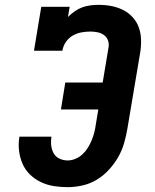

<svg xmlns="http://www.w3.org/2000/svg" viewBox="-20 -763 640 791"><path d="M259 8Q229 8 201 3.5Q173 -1 148 -13Q123 -25 103.5 -44Q84 -63 73 -88Q62 -113 58.5 -142Q55 -171 60 -200H192Q189 -182 191 -164Q193 -146 201 -131.5Q209 -117 225 -109.5Q241 -102 259 -102Q275 -102 291.5 -109Q308 -116 321 -128.5Q334 -141 343 -156Q352 -171 358.5 -187Q365 -203 369 -219.5Q373 -236 375 -252L385 -312H231L249 -423H403L427 -567Q430 -582 425 -596Q420 -610 408.5 -618.5Q397 -627 382 -630Q367 -633 352 -633Q334 -633 315 -629.5Q296 -626 279 -616Q262 -606 251 -589.5Q240 -573 237 -554H120L150 -735H267L260 -693Q273 -706 288 -716.5Q303 -727 319.5 -733Q336 -739 353.5 -741Q371 -743 387 -743Q414 -743 439.5 -738Q465 -733 487 -722Q509 -711 526 -692.5Q543 -674 551.5 -651Q560 -628 561 -601.5Q562 -575 558 -549L505 -234Q500 -204 491.5 -174Q483 -144 467 -116Q451 -88 428.5 -63.5Q406 -39 378.5 -22.5Q351 -6 320 1Q289 8 259 8Z"/></svg>

Font: Iosevka Slab XBdExObl
Style: Regular
Weight: 800
Width: 7
Italic angle: -9°
Monospace: yes
Designer: Belleve Invis
Foundry: Belleve Invis
Version: Version 11.1.0; ttfautohint (v1.8.3)